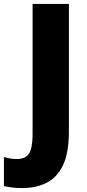

<svg xmlns="http://www.w3.org/2000/svg" viewBox="-92 -785 441 978"><path d="M21 173Q-8 173 -31 170Q-54 167 -72 163V15Q-58 19 -42 22Q-26 25 -7 25Q40 25 57 -4.5Q74 -34 74 -102V-765H259V-116Q259 -8 229.5 55Q200 118 146.5 145.5Q93 173 21 173Z"/></svg>

Font: Noto Sans Tamil UI SemiCondensed Black
Style: Regular
Weight: 900
Width: 4
Designer: Jelle Bosma - Monotype Design Team
Foundry: Monotype Imaging Inc.
Version: Version 2.004; ttfautohint (v1.8.4.7-5d5b)